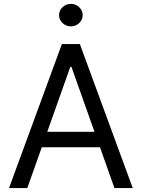

<svg xmlns="http://www.w3.org/2000/svg" viewBox="-20 -950 716 970"><path d="M117.9 0H25.6L292.6 -727.3H383.5L650.6 0H558.2L485.1 -206H191.1ZM218.8 -284.1H457.4L340.9 -612.2H335.2ZM338.1 -816.8Q313.6 -816.8 296 -833.5Q278.4 -850.1 278.4 -873.6Q278.4 -897 296 -913.7Q313.6 -930.4 338.1 -930.4Q362.6 -930.4 380.1 -913.7Q397.7 -897 397.7 -873.6Q397.7 -850.1 380.1 -833.5Q362.6 -816.8 338.1 -816.8Z"/></svg>

Font: Inter UI
Style: Regular
Weight: 400
Designer: Rasmus Andersson
Foundry: rsms
Version: 3.2;8d6f07862